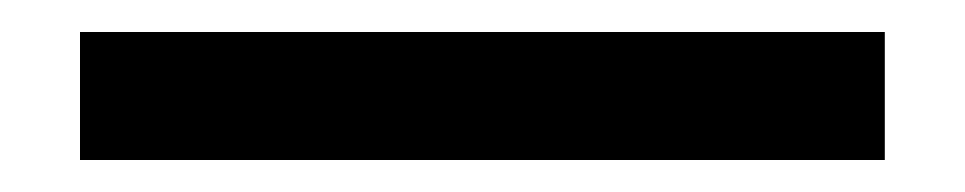

<svg xmlns="http://www.w3.org/2000/svg" viewBox="-20 70 603 120"><path d="M30 170V90H533V170Z"/></svg>

Font: IBM Plex Sans Devanagari Text
Style: Regular
Weight: 450
Designer: Mike Abbink, Paul van der Laan, Pieter van Rosmalen, Erin McLaughlin
Foundry: Bold Monday
Version: Version 1.1